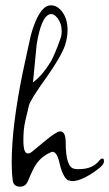

<svg xmlns="http://www.w3.org/2000/svg" viewBox="-20 -694 411 722"><path d="M56 8Q31 8 28 -15Q26 -29 25 -45.5Q24 -62 24 -81Q24 -152 34.5 -236.5Q45 -321 65 -419Q78 -478 85.5 -514Q93 -550 96 -561Q116 -635 144 -662Q156 -674 172 -674Q196 -674 215 -648Q234 -622 234 -581Q234 -554 225 -525Q218 -504 200.5 -473.5Q183 -443 154 -402Q95 -320 89 -298L75 -239Q71 -221 69.5 -204Q68 -187 68 -171Q68 -164 68 -157.5Q68 -151 69 -144Q72 -117 85 -117Q93 -117 101 -124L153 -167Q194 -200 206 -200Q227 -200 227 -159Q227 -63 261 -59Q265 -58 269 -58Q273 -58 277 -58Q329 -58 354 -91Q360 -98 365 -98Q371 -98 371 -88Q371 -81 365 -73Q353 -59 318 -37Q278 -13 253 -13Q244 -13 238 -16H236Q216 -28 204 -80Q194 -126 175 -123Q136 -107 115 -75Q105 -61 85 -13Q76 8 56 8ZM118 -528 104 -384Q126 -401 142.5 -421.5Q159 -442 172 -464Q179 -477 187.5 -497Q196 -517 206 -545Q212 -560 212 -577Q212 -605 197 -625Q182 -645 166 -640Q135 -630 118 -528Z"/></svg>

Font: Square Peg
Style: Regular
Weight: 400
Designer: Robert E. Leuschke
Foundry: Robert E. Leuschke
Version: Version 1.010; ttfautohint (v1.8.4.7-5d5b)